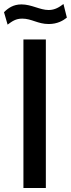

<svg xmlns="http://www.w3.org/2000/svg" viewBox="-27 -939 354 959"><path d="M90 0H202V-742H90ZM290 -919C270 -904 248 -889 216 -889C172 -889 131 -917 80 -917C40 -917 14 -899 -7 -878L11 -816C34 -833 52 -846 84 -846C131 -846 162 -819 216 -819C260 -819 288 -836 307 -851Z"/></svg>

Font: Cheyenne Sans Medium
Style: Regular
Weight: 500
Designer: The Public Sans project authors (U.S. Web Design System), Libre Franklin designed by Pablo Impallari and Rodrigo Fuenzal
Foundry: The Cheyenne Sans Project Authors
Version: Version 2.007